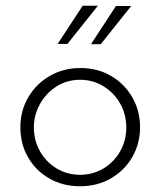

<svg xmlns="http://www.w3.org/2000/svg" viewBox="-20 -641 559 669"><path d="M51 -198Q51 -255 78.5 -302Q106 -349 153.5 -376.5Q201 -404 260 -404Q320 -404 367 -376.5Q414 -349 441 -302Q468 -255 468 -198Q468 -141 441 -94Q414 -47 366.5 -19.5Q319 8 259 8Q200 8 153 -18.5Q106 -45 78.5 -91.5Q51 -138 51 -198ZM98 -197Q98 -151 119.5 -113.5Q141 -76 177.5 -54Q214 -32 259 -32Q304 -32 340.5 -54Q377 -76 398.5 -113.5Q420 -151 420 -197Q420 -243 398.5 -280.5Q377 -318 340.5 -340.5Q304 -363 259 -363Q213 -363 176.5 -339.5Q140 -316 119 -278Q98 -240 98 -197ZM321 -621 215 -488H181L268 -621ZM437 -620 331 -487H297L384 -620Z"/></svg>

Font: Synthetic Light
Style: Regular
Weight: 300
Designer: Santiago Orozco
Foundry: Typemade
Version: Version 2.000; ttfautohint (v1.8.4.7-5d5b)